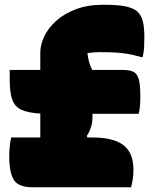

<svg xmlns="http://www.w3.org/2000/svg" viewBox="-20 -790 640 810"><path d="M27 -210H150V-311Q99 -314 71 -326.5Q43 -339 32 -369Q21 -399 21 -453V-495H150V-568Q150 -601 166.5 -636Q183 -671 216.5 -701.5Q250 -732 300 -751Q350 -770 417 -770Q482 -770 514.5 -762Q547 -754 561 -740Q577 -724 583 -698.5Q589 -673 589 -633Q589 -608 588 -590Q587 -572 582 -549H576Q545 -558 519.5 -562.5Q494 -567 466.5 -568.5Q439 -570 400 -570Q388 -570 375.5 -569Q363 -568 349 -566Q352 -529 369 -495H499Q527 -495 543 -487Q559 -479 565.5 -455.5Q572 -432 572 -383Q572 -363 570.5 -344Q569 -325 565 -310H370V-293Q370 -272 363.5 -252.5Q357 -233 346 -216L349 -210H370Q459 -210 501 -177.5Q543 -145 543 -74Q543 -52 540 -33Q537 -14 533 0H116Q58 0 38.5 -31Q19 -62 19 -131Q19 -151 21 -170.5Q23 -190 27 -210Z"/></svg>

Font: Recursive Mn Csl St XBk
Style: Regular
Weight: 1000
Monospace: yes
Version: Version 1.079;hotconv 1.0.112;makeotfexe 2.5.65598; ttfautoh